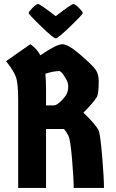

<svg xmlns="http://www.w3.org/2000/svg" viewBox="-20 -931 574 951"><path d="M180 -657Q260 -712 289 -712Q318 -712 378.5 -659.5Q439 -607 454 -585.5Q469 -564 469 -529Q469 -461 458 -448Q437 -416 393 -373Q454 -315 469 -284Q477 -263 486 -156.5Q495 -50 495 0H345Q345 -45 337 -141Q329 -237 319.5 -257Q310 -277 297 -292H208V0H70V-438Q70 -519 58.5 -550.5Q47 -582 10 -628L130 -712Q162 -691 180 -657ZM208 -486V-409H247Q261 -409 283 -431Q305 -453 311.5 -468.5Q318 -484 318 -501Q318 -518 311.5 -531.5Q305 -545 293 -562Q281 -579 273 -579Q246 -579 205 -566Q208 -527 208 -486ZM256 -851Q334 -911 343 -911Q352 -911 371 -892Q390 -873 390 -866.5Q390 -860 328.5 -800.5Q267 -741 256 -741Q245 -741 183.5 -800.5Q122 -860 122 -866.5Q122 -873 141 -892Q160 -911 169 -911Q178 -911 256 -851Z"/></svg>

Font: Germania One
Style: Regular
Weight: 400
Designer: John Vargas Beltran
Foundry: John Vargas Beltran
Version: Version 1.001